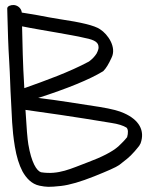

<svg xmlns="http://www.w3.org/2000/svg" viewBox="-20 -708 662 762"><path d="M76.5 -358.1C69.9 -464.4 69.7 -526.1 67.6 -603.5C111.7 -594.3 159.6 -587 208.3 -578.2L263.9 -568.2C284 -564.7 301.3 -561.1 316.9 -557.3C359.8 -549.2 371.4 -537.7 371.1 -520L371.1 -519.1L371.3 -517.8C371.3 -517 369.9 -507.8 363.3 -495.4C355.5 -483.4 346.7 -474 333.1 -463.8C253.9 -421.4 161.7 -388.4 76.5 -358.1ZM81.1 -271.9C148.8 -262.7 270.5 -245.4 421.7 -220.2C449 -216.1 468.8 -209.7 482 -201.6C489 -195.3 489.2 -180 484.5 -163.6C483.6 -161.8 471.6 -147.6 449.9 -127.1C425.5 -105.5 383.4 -84.4 329.5 -64.3C261.5 -38.9 213.1 -13.2 142.7 -24.4C125.7 -30 104.7 -62 92.4 -135.5C88.9 -156.6 85.3 -199.6 81.1 -271.9ZM66.5 -658.1C64.7 -676.7 48.3 -687.6 34.2 -688.1C22 -688.4 9.5 -683.8 8.7 -675L9.4 -647C11.2 -581.5 12.3 -531.7 16.7 -461.5C20.2 -406 20.4 -362.5 23.8 -307.8C27.6 -247.5 26.7 -200.2 39 -125.8C45.6 -86.6 55.5 -53.9 69.3 -27.7C83.4 -2.5 104.5 22.4 136.9 29C164.9 34.4 173.4 35.1 222 30C257 26 300.3 13.1 353.7 -8.1C406.6 -29.3 440 -43.9 453 -53C475.4 -70.8 493.1 -82.5 514.5 -107.5L525.8 -121C530.7 -126 534.5 -131.8 538 -139.2C556.2 -190.1 531.7 -232.5 472.1 -258.9C453 -267.8 424.1 -275.6 376.2 -283.5C275.3 -298.4 220.5 -308.8 131.6 -319.3C246.2 -356.2 335.2 -392.2 389.5 -425.4C400.7 -436.2 411.3 -453.8 422.6 -478.6C443.7 -520 408.8 -571.6 377.2 -591.8C355.5 -606.9 301 -619.6 217.1 -632C189.4 -636.4 160.8 -641.5 131.2 -647.4C113.6 -650.8 86 -654.7 66.5 -658.1Z"/></svg>

Font: MewTooHand
Style: BdWideLta
Weight: 400
Designer: Mew Too, Robert Jablonski
Version: Version 0.77